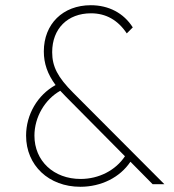

<svg xmlns="http://www.w3.org/2000/svg" viewBox="-20 -706 667 736"><path d="M233 -335 459 -107C423 -53 359 -20 289 -20C186 -20 112 -89 112 -186C112 -257 152 -325 211 -358ZM80 -186C80 -72 167 10 288 10C368 10 440 -26 480 -86L565 0H610L261 -350C201 -410 180 -451 180 -506C180 -596 239 -655 329 -655C386 -655 432 -629 466 -578L489 -601C454 -656 397 -686 328 -686C221 -686 148 -614 148 -509C148 -463 162 -422 193 -380C124 -342 80 -267 80 -186Z"/></svg>

Font: MV Cash Thin
Style: Regular
Weight: 100
Designer: Rodrigo Fuenzalida
Foundry: fragTYPE
Version: Version 1.100;Glyphs 3.1.2 (3151)